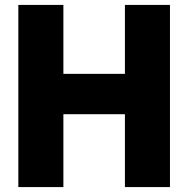

<svg xmlns="http://www.w3.org/2000/svg" viewBox="-20 -760 766 780"><path d="M54.5 0V-740H237.5V-460H487.5V-740H670.5V0H487.5V-296H237.5V0Z"/></svg>

Font: Encode Sans SemiCondensed SemiCondensed ExtraBold
Style: Regular
Weight: 800
Width: 4
Designer: Multiple Designers
Foundry: Impallari Type
Version: Version 3.000; ttfautohint (v1.8.3) -l 8 -r 50 -G 200 -x 14 